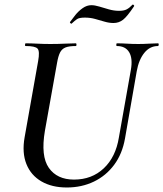

<svg xmlns="http://www.w3.org/2000/svg" viewBox="-20 -817 724 851"><path d="M560 -507Q569 -558 552.5 -585.5Q536 -613 498 -613Q495 -613 495.5 -619Q496 -625 498 -625Q520 -625 543 -623.5Q566 -622 593 -622Q617 -622 640 -623.5Q663 -625 680 -625Q684 -625 683.5 -619Q683 -613 680 -613Q644 -613 619.5 -582.5Q595 -552 586 -501L534 -203Q522 -135 486 -86.5Q450 -38 396 -12Q342 14 276 14Q210 14 163.5 -13Q117 -40 97 -90Q77 -140 89 -208L149 -546Q157 -590 146.5 -601.5Q136 -613 94 -613Q90 -613 91 -619Q92 -625 93 -625Q117 -625 145 -623.5Q173 -622 203 -622Q238 -622 266.5 -623.5Q295 -625 316 -625Q319 -625 319 -619Q319 -613 316 -613Q286 -613 270 -606.5Q254 -600 246 -584Q238 -568 233 -539L179 -237Q160 -125 196.5 -73Q233 -21 308 -21Q387 -21 440 -71Q493 -121 507 -208ZM297 -712Q296 -711 292.5 -714Q289 -717 290 -719Q300 -733 314 -750.5Q328 -768 346.5 -781Q365 -794 385 -794Q400 -794 420 -788Q440 -782 462.5 -775.5Q485 -769 508 -769Q529 -769 541.5 -775.5Q554 -782 567 -796Q569 -798 572.5 -795Q576 -792 574 -789Q544 -744 525.5 -729.5Q507 -715 483 -715Q464 -715 443.5 -721Q423 -727 401.5 -733Q380 -739 356 -739Q331 -739 321 -732Q311 -725 297 -712Z"/></svg>

Font: Cormorant SemiBold
Style: Italic
Weight: 600
Italic angle: -10°
Designer: Christian Thalmann (Catharsis Fonts)
Foundry: Catharsis Fonts
Version: Version 4.000